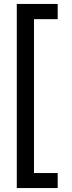

<svg xmlns="http://www.w3.org/2000/svg" viewBox="-20 -766 362 972"><path d="M272 -746H65V186H272V110H152V-669H272Z"/></svg>

Font: Fira Math
Style: Regular
Weight: 400
Designer: Xiangdong Zeng
Foundry: Xiangdong Zeng
Version: Version 0.3.4